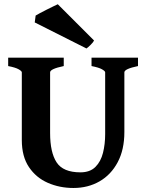

<svg xmlns="http://www.w3.org/2000/svg" viewBox="-20 -894 713 928"><path d="M647 -574.7Q581.1 -561 581.1 -544.4V-255.9Q581.1 -170.4 548.8 -109.9Q516.6 -49.3 460.9 -17.3Q405.3 14.6 335 14.6Q268.1 14.6 211.2 -10.3Q154.3 -35.2 119.9 -86.4Q85.4 -137.7 85.4 -216.8V-544.4Q85.4 -550.3 70.1 -559.1Q54.7 -567.9 19.5 -574.7V-615.2H288.1V-574.7Q222.2 -561 222.2 -544.4V-251Q222.2 -157.2 253.7 -109.1Q285.2 -61 368.7 -61Q415 -61 441.2 -87.2Q467.3 -113.3 477.8 -155.3Q488.3 -197.3 488.3 -245.6V-544.4Q488.3 -550.3 472.9 -559.1Q457.5 -567.9 422.4 -574.7V-615.2H647ZM434.6 -698.2Q431.2 -690.4 418.5 -677.7Q405.8 -665 397.9 -659.7L147.9 -785.6L152.3 -818.8Q156.7 -821.8 171.4 -829.6Q186 -837.4 204.3 -846.7Q222.7 -856 238.3 -863.5Q253.9 -871.1 259.3 -873.5Z"/></svg>

Font: Gentium Book Plus
Style: Bold
Weight: 700
Designer: Victor Gaultney, Annie Olsen, Iska Routamaa, Becca Hirsbrunner
Foundry: SIL International
Version: Version 6.101